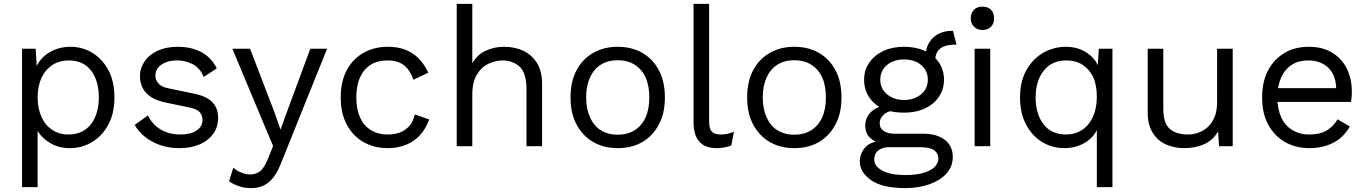

<svg xmlns="http://www.w3.org/2000/svg" viewBox="-20 -750 7014 985"><path d="M173 210V-113L163 -98C176 -67 199 -41 230 -21C261 0 297 10 338 10C379 10 417 0 452 -21C487 -42 515 -72 536 -111C557 -150 567 -196 567 -250C567 -305 557 -351 536 -390C515 -429 488 -458 454 -479C419 -500 382 -510 341 -510C312 -510 286 -505 261 -495C236 -485 215 -471 198 -454C181 -436 168 -415 159 -392L170 -378L163 -500H93V210ZM330 -60C299 -60 271 -68 248 -84C224 -99 206 -121 193 -150C180 -179 173 -212 173 -250C173 -289 180 -322 193 -351C206 -379 225 -401 249 -417C273 -432 301 -440 333 -440C382 -440 420 -423 447 -388C474 -353 487 -307 487 -250C487 -193 473 -147 446 -112C418 -77 379 -60 330 -60Z M900 10C939 10 974 4 1004 -9C1034 -22 1057 -40 1074 -64C1091 -87 1099 -115 1099 -146C1099 -177 1090 -203 1071 -224C1052 -245 1020 -261 973 -270L848 -296C821 -301 802 -310 792 -323C782 -335 777 -348 777 -363C777 -378 782 -391 791 -403C800 -414 813 -423 830 -430C847 -437 867 -440 891 -440C918 -440 945 -433 970 -420C995 -406 1014 -384 1025 -355L1092 -399C1075 -434 1050 -462 1016 -481C982 -500 940 -510 891 -510C852 -510 818 -503 789 -490C760 -476 737 -458 722 -435C706 -412 698 -387 698 -360C698 -325 709 -296 730 -273C751 -250 785 -233 834 -223L954 -198C979 -193 997 -184 1006 -173C1015 -161 1019 -148 1019 -134C1019 -112 1009 -94 989 -81C969 -67 941 -60 906 -60C866 -60 832 -69 804 -86C775 -103 754 -127 739 -158L671 -109C693 -71 725 -42 766 -21C807 0 851 10 900 10Z M1572 -500 1455 -184 1419 -85 1388 -174 1263 -500H1172L1331 -120L1381 -1L1355 64C1342 97 1328 118 1313 129C1298 140 1281 145 1264 145C1249 145 1235 142 1220 136C1205 131 1190 122 1177 110L1155 180C1170 191 1187 199 1206 205C1225 212 1245 215 1268 215C1292 215 1313 211 1332 202C1350 194 1367 180 1382 161C1397 142 1410 117 1423 84L1658 -500Z M1970 -510C1923 -510 1882 -500 1845 -479C1808 -458 1780 -429 1759 -390C1738 -351 1728 -304 1728 -250C1728 -196 1738 -150 1759 -111C1780 -72 1808 -42 1845 -21C1882 0 1923 10 1970 10C2005 10 2037 4 2065 -8C2092 -19 2116 -36 2136 -58C2155 -80 2171 -106 2182 -137L2108 -163C2103 -141 2095 -122 2083 -107C2070 -92 2055 -80 2036 -72C2017 -64 1994 -60 1968 -60C1935 -60 1906 -68 1882 -83C1858 -98 1840 -119 1827 -148C1814 -177 1808 -211 1808 -250C1808 -290 1814 -324 1827 -353C1840 -381 1858 -403 1882 -418C1906 -433 1935 -440 1968 -440C2003 -440 2031 -432 2053 -415C2074 -398 2090 -373 2101 -341L2177 -377C2165 -404 2149 -428 2130 -448C2111 -468 2088 -483 2062 -494C2035 -505 2005 -510 1970 -510Z M2403 0V-265C2403 -308 2411 -342 2427 -368C2442 -393 2462 -412 2486 -423C2510 -434 2534 -440 2558 -440C2593 -440 2622 -429 2646 -408C2669 -386 2681 -347 2681 -292V0H2761V-320C2761 -363 2752 -399 2735 -427C2717 -455 2693 -476 2664 -490C2635 -503 2602 -510 2566 -510C2532 -510 2501 -503 2472 -490C2443 -477 2420 -455 2403 -425V-730H2323V0Z M3149 -510C3102 -510 3061 -500 3024 -479C2987 -458 2959 -429 2938 -390C2917 -351 2907 -304 2907 -250C2907 -196 2917 -150 2938 -111C2959 -72 2987 -42 3024 -21C3061 0 3102 10 3149 10C3196 10 3238 0 3275 -21C3311 -42 3339 -72 3360 -111C3381 -150 3391 -196 3391 -250C3391 -304 3381 -351 3360 -390C3339 -429 3311 -458 3275 -479C3238 -500 3196 -510 3149 -510ZM3149 -441C3183 -441 3212 -433 3236 -418C3260 -403 3279 -381 3292 -353C3305 -324 3311 -290 3311 -250C3311 -211 3305 -177 3292 -148C3279 -119 3260 -97 3236 -82C3212 -67 3183 -59 3149 -59C3115 -59 3086 -67 3062 -82C3038 -97 3020 -119 3007 -148C2994 -177 2987 -211 2987 -250C2987 -290 2994 -324 3007 -353C3020 -381 3038 -403 3062 -418C3086 -433 3115 -441 3149 -441Z M3538 -730V-124C3538 -79 3548 -45 3568 -23C3587 -1 3617 10 3658 10C3671 10 3684 9 3697 6C3710 4 3721 1 3732 -4L3745 -74C3730 -69 3719 -65 3710 -63C3701 -61 3690 -60 3677 -60C3656 -60 3641 -65 3632 -75C3623 -84 3618 -102 3618 -127V-730Z M4055 -510C4008 -510 3967 -500 3930 -479C3893 -458 3865 -429 3844 -390C3823 -351 3813 -304 3813 -250C3813 -196 3823 -150 3844 -111C3865 -72 3893 -42 3930 -21C3967 0 4008 10 4055 10C4102 10 4144 0 4181 -21C4217 -42 4245 -72 4266 -111C4287 -150 4297 -196 4297 -250C4297 -304 4287 -351 4266 -390C4245 -429 4217 -458 4181 -479C4144 -500 4102 -510 4055 -510ZM4055 -441C4089 -441 4118 -433 4142 -418C4166 -403 4185 -381 4198 -353C4211 -324 4217 -290 4217 -250C4217 -211 4211 -177 4198 -148C4185 -119 4166 -97 4142 -82C4118 -67 4089 -59 4055 -59C4021 -59 3992 -67 3968 -82C3944 -97 3926 -119 3913 -148C3900 -177 3893 -211 3893 -250C3893 -290 3900 -324 3913 -353C3926 -381 3944 -403 3968 -418C3992 -433 4021 -441 4055 -441Z M4869 -592H4867H4864C4839 -592 4817 -587 4796 -577C4775 -566 4759 -551 4747 -532C4735 -513 4729 -490 4729 -464L4778 -439C4778 -468 4787 -489 4805 -502C4822 -515 4847 -521 4880 -521H4884H4887L4869 -592ZM4571 -64C4546 -64 4527 -69 4514 -78C4500 -87 4493 -100 4493 -119C4493 -134 4500 -149 4514 -162C4527 -175 4550 -183 4583 -186H4593L4540 -213C4500 -208 4470 -196 4450 -177C4429 -157 4419 -133 4419 -106C4419 -79 4427 -58 4443 -44C4458 -29 4477 -19 4500 -13L4507 -28C4465 -25 4435 -14 4418 7C4400 28 4391 52 4391 79C4391 116 4411 148 4450 175C4489 202 4547 215 4626 215C4671 215 4712 208 4749 195C4785 182 4814 164 4836 140C4857 116 4868 88 4868 55C4868 19 4855 -10 4828 -32C4801 -53 4764 -64 4717 -64ZM4625 148C4575 148 4536 141 4508 126C4479 111 4465 92 4465 67C4465 48 4472 32 4487 21C4502 10 4520 5 4541 5H4695C4732 5 4758 10 4773 21C4787 32 4794 46 4794 64C4794 79 4788 92 4776 105C4764 118 4746 128 4721 136C4696 144 4664 148 4625 148ZM4618 -510C4578 -510 4543 -503 4512 -489C4481 -474 4457 -454 4440 -429C4422 -404 4413 -374 4413 -341C4413 -292 4431 -251 4466 -220C4501 -188 4552 -172 4618 -172C4658 -172 4694 -179 4725 -194C4756 -208 4780 -228 4797 -254C4814 -279 4823 -308 4823 -341C4823 -374 4814 -404 4797 -429C4780 -454 4756 -474 4725 -489C4694 -503 4658 -510 4618 -510ZM4618 -445C4653 -445 4682 -436 4705 -417C4728 -398 4740 -372 4740 -341C4740 -310 4728 -285 4705 -266C4682 -247 4653 -237 4618 -237C4583 -237 4554 -247 4531 -266C4508 -285 4496 -310 4496 -341C4496 -372 4508 -398 4531 -417C4554 -436 4583 -445 4618 -445Z M5020 -596C5038 -596 5053 -602 5064 -613C5075 -624 5080 -638 5080 -656C5080 -674 5075 -689 5064 -700C5053 -711 5038 -716 5020 -716C5002 -716 4988 -711 4977 -700C4966 -689 4960 -674 4960 -656C4960 -638 4966 -624 4977 -613C4988 -602 5002 -596 5020 -596ZM4980 -500V0H5060V-500Z M5687 210V-500H5617L5610 -383H5622C5617 -409 5606 -432 5589 -451C5572 -470 5551 -484 5527 -495C5503 -505 5477 -510 5449 -510C5408 -510 5369 -500 5333 -480C5297 -459 5268 -430 5246 -391C5224 -352 5213 -305 5213 -250C5213 -196 5223 -150 5244 -111C5265 -72 5292 -42 5327 -21C5362 0 5400 10 5441 10C5470 10 5497 5 5523 -6C5548 -17 5570 -32 5588 -53C5605 -73 5616 -98 5621 -127L5607 -137V210ZM5449 -60C5400 -60 5361 -77 5334 -112C5307 -147 5293 -193 5293 -250C5293 -307 5307 -353 5335 -388C5363 -423 5402 -440 5451 -440C5482 -440 5510 -433 5533 -418C5556 -403 5575 -382 5588 -355C5601 -327 5607 -293 5607 -253C5607 -214 5600 -180 5587 -151C5574 -122 5555 -99 5532 -84C5508 -68 5480 -60 5449 -60Z M6054 10C6094 10 6129 3 6159 -11C6188 -24 6212 -46 6229 -76L6234 0H6304V-500H6224V-228C6224 -199 6220 -173 6212 -152C6203 -131 6192 -113 6178 -100C6163 -86 6147 -76 6129 -70C6111 -63 6093 -60 6074 -60C6034 -60 6003 -70 5981 -89C5959 -108 5948 -142 5948 -193V-500H5868V-172C5868 -129 5877 -94 5895 -67C5912 -40 5935 -20 5964 -8C5992 4 6022 10 6054 10Z M6699 10C6732 10 6761 5 6788 -4C6814 -13 6837 -25 6857 -42C6876 -59 6892 -78 6905 -101L6842 -138C6828 -114 6810 -95 6787 -81C6764 -67 6734 -60 6697 -60C6663 -60 6634 -68 6610 -83C6585 -98 6566 -119 6553 -148C6540 -177 6533 -211 6533 -250C6533 -290 6540 -324 6553 -353C6566 -381 6584 -403 6608 -418C6631 -433 6659 -440 6692 -440C6735 -440 6769 -427 6796 -401C6822 -375 6835 -338 6835 -290L6876 -298H6507V-227H6911C6912 -234 6913 -243 6914 -252C6915 -261 6915 -272 6915 -283C6915 -326 6906 -364 6889 -399C6872 -433 6847 -460 6814 -480C6781 -500 6741 -510 6694 -510C6648 -510 6607 -500 6571 -479C6535 -458 6507 -429 6486 -390C6465 -351 6455 -304 6455 -250C6455 -196 6465 -150 6486 -111C6507 -72 6536 -42 6573 -21C6610 0 6652 10 6699 10Z"/></svg>

Font: WorkSans-Regular
Style: Regular
Weight: 500
Designer: Wei Huang
Foundry: Wei Huang
Version: ""